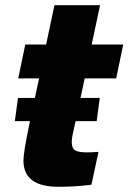

<svg xmlns="http://www.w3.org/2000/svg" viewBox="-20 -704 493 737"><path d="M363 -328 351 -239H270L259 -188Q249 -140 267.5 -127.5Q286 -115 358 -121L331 5Q269 13 204 13Q70 13 70 -88Q70 -118 91 -219L95 -239H37L49 -328H114L130 -403H50L77 -533H157L189 -684H364L332 -533H453L426 -403H305L289 -328Z"/></svg>

Font: Nacelle Heavy
Style: Italic
Weight: 800
Italic angle: -12°
Designer: Sora Sagano
Foundry: Sora Sagano
Version: Version 1.000;FEAKit 1.0